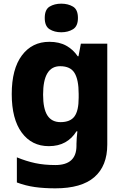

<svg xmlns="http://www.w3.org/2000/svg" viewBox="-20 -787 678 1047"><path d="M249 -559Q303 -559 341 -538Q379 -517 404 -480H408L421 -549H565V1Q565 118 494.5 179Q424 240 282 240Q220 240 170 233Q120 226 72 208V71Q123 92 172 102.5Q221 113 282 113Q397 113 397 8V-3Q397 -17 398.5 -35.5Q400 -54 402 -71H397Q373 -32 335.5 -11Q298 10 246 10Q153 10 98.5 -64Q44 -138 44 -274Q44 -411 99.5 -485Q155 -559 249 -559ZM308 -426Q215 -426 215 -271Q215 -194 238.5 -157.5Q262 -121 310 -121Q363 -121 386 -152Q409 -183 409 -254V-275Q409 -352 386.5 -389Q364 -426 308 -426ZM314 -767Q351 -767 378 -751Q405 -735 405 -689Q405 -644 378 -627.5Q351 -611 314 -611Q277 -611 250.5 -627.5Q224 -644 224 -689Q224 -735 250.5 -751Q277 -767 314 -767Z"/></svg>

Font: Noto Sans Bengali ExtraBold
Style: Regular
Weight: 800
Designer: Jelle Bosma - Monotype Design Team
Foundry: Monotype Imaging Inc.
Version: Version 2.003; ttfautohint (v1.8.4.7-5d5b)